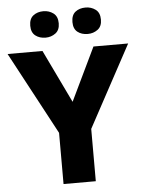

<svg xmlns="http://www.w3.org/2000/svg" viewBox="-61 -972 764 1020"><g transform="rotate(-5 321.5 -462.0)"><path d="M322 -431 458 -714H643L408 -279V0H236V-273L0 -714H186ZM133 -853Q133 -890 155 -907Q177 -924 209 -924Q239 -924 262 -907Q285 -890 285 -853Q285 -817 262 -800Q239 -783 209 -783Q177 -783 155 -800Q133 -817 133 -853ZM358 -853Q358 -890 379.5 -907Q401 -924 434 -924Q464 -924 487 -907Q510 -890 510 -853Q510 -817 487 -800Q464 -783 434 -783Q401 -783 379.5 -800Q358 -817 358 -853Z"/></g></svg>

Font: Noto Sans Georgian ExtraBold
Style: Regular
Weight: 800
Designer: Monotype Design Team, Akaki Razmadze
Foundry: Google LLC
Version: Version 2.005; ttfautohint (v1.8.4.7-5d5b)